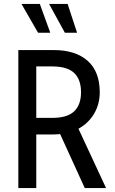

<svg xmlns="http://www.w3.org/2000/svg" viewBox="-20 -954 581 974"><path d="M73 -700H253Q363 -700 424.5 -645.5Q486 -591 486 -486Q486 -426 457.5 -377.5Q429 -329 378 -301L518 0H410L285 -274Q269 -272 252 -272H164V0H73ZM245 -356Q321 -356 356 -389Q391 -422 391 -486Q391 -551 356 -584Q321 -617 245 -617H164V-356ZM173 -788 89 -934H182L235 -788ZM309 -788 229 -934H323L371 -788Z"/></svg>

Font: Cabin Condensed
Style: Regular
Weight: 400
Width: 3
Version: Version 2.001